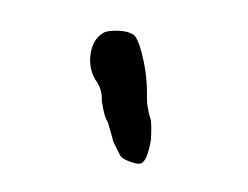

<svg xmlns="http://www.w3.org/2000/svg" viewBox="-37 -713 355 275"><g transform="rotate(10 140.5 -575.5)"><path d="M172.9 -582Q174.8 -566.4 184.6 -547.9Q187.5 -538.1 189.5 -519.5Q189.5 -488.3 180.7 -484.4Q176.8 -482.4 165.5 -484.4Q154.3 -486.3 150.4 -490.2Q146.5 -495.1 136.7 -508.8Q135.7 -511.7 124 -535.2Q118.2 -540 110.4 -563.5Q108.4 -580.1 95.7 -591.8Q83 -607.4 83 -628.4Q83 -649.4 96.7 -660.2Q102.5 -664.1 115.7 -666Q128.9 -668 136.7 -665Q144.5 -664.1 156.2 -637.7Q168 -611.3 172.9 -582Z"/></g></svg>

Font: JasonHandwriting4
Style: Regular
Weight: 400
Version: Version 1.01.21